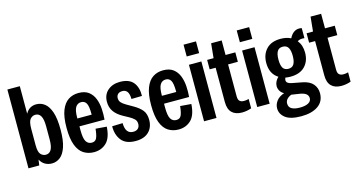

<svg xmlns="http://www.w3.org/2000/svg" viewBox="-89 -1102 3135 1671"><g transform="rotate(-15 1478.5 -266.5)"><path d="M41 0V-710H153V-462Q170 -493 194.5 -507Q219 -521 249 -521Q291 -521 324.5 -495.5Q358 -470 378 -412Q398 -354 398 -254Q398 -156 378 -97.5Q358 -39 324.5 -13.5Q291 12 251 12Q217 12 189.5 -3.5Q162 -19 145 -51L138 0ZM153 -178Q153 -117 172.5 -96Q192 -75 219 -75Q251 -75 267.5 -104Q284 -133 284 -195V-314Q284 -377 267.5 -406Q251 -435 219 -435Q192 -435 172.5 -413Q153 -391 153 -325Z M630 12Q578 12 537.5 -13.5Q497 -39 474.5 -97.5Q452 -156 452 -254Q452 -352 475 -410.5Q498 -469 538 -495Q578 -521 630 -521Q687 -521 721 -495Q755 -469 771.5 -426.5Q788 -384 791 -334.5Q794 -285 790 -238H564V-202Q564 -129 581.5 -101Q599 -73 632 -73Q663 -73 675.5 -98Q688 -123 694 -182L793 -174Q787 -74 742 -31Q697 12 630 12ZM564 -312V-309H693V-315Q693 -386 678 -412Q663 -438 632 -438Q600 -438 582 -410.5Q564 -383 564 -312Z M1005 12Q917 12 877.5 -38Q838 -88 839 -165L934 -168Q935 -71 1005 -71Q1034 -71 1049 -86.5Q1064 -102 1064 -127Q1064 -154 1047 -170.5Q1030 -187 1001 -203L955 -228Q902 -257 876 -294Q850 -331 850 -381Q850 -446 893 -483.5Q936 -521 1003 -521Q1085 -521 1122.5 -476Q1160 -431 1158 -353L1063 -351Q1062 -398 1046.5 -418Q1031 -438 1004 -438Q976 -438 962.5 -424Q949 -410 949 -389Q949 -365 962.5 -349.5Q976 -334 1005 -317L1064 -283Q1113 -255 1139 -223Q1165 -191 1165 -136Q1165 -69 1123.5 -28.5Q1082 12 1005 12Z M1392 12Q1340 12 1299.5 -13.5Q1259 -39 1236.5 -97.5Q1214 -156 1214 -254Q1214 -352 1237 -410.5Q1260 -469 1300 -495Q1340 -521 1392 -521Q1449 -521 1483 -495Q1517 -469 1533.5 -426.5Q1550 -384 1553 -334.5Q1556 -285 1552 -238H1326V-202Q1326 -129 1343.5 -101Q1361 -73 1394 -73Q1425 -73 1437.5 -98Q1450 -123 1456 -182L1555 -174Q1549 -74 1504 -31Q1459 12 1392 12ZM1326 -312V-309H1455V-315Q1455 -386 1440 -412Q1425 -438 1394 -438Q1362 -438 1344 -410.5Q1326 -383 1326 -312Z M1623 -584V-690H1735V-584ZM1623 0V-509H1735V0Z M1963 12Q1904 12 1872.5 -19.5Q1841 -51 1841 -114V-424H1787V-509H1845L1858 -640H1953V-509H2041V-424H1953V-136Q1953 -105 1967 -93Q1981 -81 2003 -81Q2013 -81 2023.5 -82Q2034 -83 2048 -87V-3Q2006 12 1963 12Z M2102 -584V-690H2214V-584ZM2102 0V-509H2214V0Z M2453 177Q2356 177 2311 142.5Q2266 108 2266 56Q2266 21 2289 -9.5Q2312 -40 2359 -56Q2335 -69 2323.5 -89.5Q2312 -110 2312 -131Q2312 -153 2322 -172.5Q2332 -192 2348 -207Q2277 -251 2277 -350Q2277 -425 2321.5 -473Q2366 -521 2451 -521Q2504 -521 2543 -501Q2559 -534 2581.5 -550Q2604 -566 2630 -566Q2642 -566 2654 -563V-473Q2636 -475 2620 -473Q2604 -471 2591 -462Q2627 -417 2627 -350Q2627 -274 2581.5 -227Q2536 -180 2451 -180Q2426 -180 2405 -184Q2399 -173 2399 -161Q2399 -133 2444 -124L2538 -106Q2603 -93 2632 -58Q2661 -23 2661 24Q2661 99 2604.5 138Q2548 177 2453 177ZM2451 -251Q2486 -251 2501 -276.5Q2516 -302 2516 -351Q2516 -399 2501 -424.5Q2486 -450 2451 -450Q2416 -450 2401.5 -424Q2387 -398 2387 -351Q2387 -300 2402 -275.5Q2417 -251 2451 -251ZM2361 39Q2361 71 2387 86Q2413 101 2460 101Q2509 101 2536.5 86Q2564 71 2564 43Q2564 21 2547.5 6.5Q2531 -8 2494 -15L2416 -27Q2361 -5 2361 39Z M2859 12Q2800 12 2768.5 -19.5Q2737 -51 2737 -114V-424H2683V-509H2741L2754 -640H2849V-509H2937V-424H2849V-136Q2849 -105 2863 -93Q2877 -81 2899 -81Q2909 -81 2919.5 -82Q2930 -83 2944 -87V-3Q2902 12 2859 12Z"/></g></svg>

Font: Special Gothic Condensed Medium
Style: Regular
Weight: 500
Width: 3
Designer: Alistair McCready
Foundry: Monolith
Version: Version 1.000; ttfautohint (v1.8.4.7-5d5b)